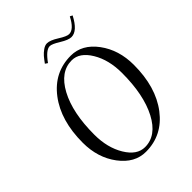

<svg xmlns="http://www.w3.org/2000/svg" viewBox="-199 -770 871 871"><g transform="rotate(-45 236.5 -334.5)"><path d="M408 -674 420 -668Q386 -602 347 -602Q328 -602 295 -622.5Q262 -643 248 -643Q223 -643 188 -594L176 -602Q189 -620 198 -630.5Q207 -641 221 -651Q235 -661 248 -661Q268 -661 301 -640Q334 -619 349 -619Q380 -619 408 -674ZM107 -216Q107 -132 143 -72.5Q179 -13 230 -13Q304 -13 349 -99Q394 -185 394 -325Q394 -409 358.5 -468Q323 -527 273 -527Q199 -527 153 -441.5Q107 -356 107 -216ZM44 -227Q44 -369 111 -457Q178 -545 285 -545Q357 -545 407.5 -477Q458 -409 458 -313Q458 -171 391 -83Q324 5 218 5Q146 5 95 -63Q44 -131 44 -227Z"/></g></svg>

Font: Kleymissky
Style: Regular
Weight: 500
Italic angle: -8°
Designer: gluk
Foundry: gluk
Version: Version 0.283